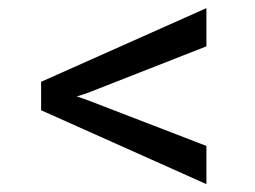

<svg xmlns="http://www.w3.org/2000/svg" viewBox="-20 -557 640 481"><path d="M198.2 -323.7 172.4 -315.4 198.2 -306.6 497.1 -191.4V-95.7L83 -280.8V-352.1L497.1 -536.6V-440.9Z"/></svg>

Font: TypoPRO Roboto Mono
Style: Regular
Weight: 400
Designer: Google
Version: Version 2.000986; 2015; ttfautohint (v1.3)